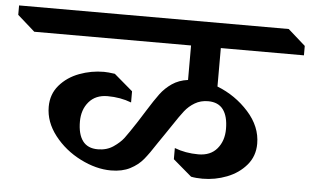

<svg xmlns="http://www.w3.org/2000/svg" viewBox="-107 -857 1251 771"><g transform="rotate(5 518.5 -471.5)"><path d="M762 -531Q836 -502 888.5 -443.5Q941 -385 941 -316Q941 -266 910.5 -230Q880 -194 832.5 -175.5Q785 -157 734 -157Q708 -157 688 -161L613 -225V-270Q657 -253 709 -253Q758 -253 784.5 -284.5Q811 -316 811 -364Q811 -415 791 -442Q771 -469 730 -469Q700 -469 676.5 -455Q653 -441 636.5 -420Q620 -399 595 -361Q573 -328 570 -324L542 -283Q515 -241 494.5 -216Q474 -191 442 -174.5Q410 -158 365 -158Q305 -158 241.5 -190Q178 -222 136 -276Q94 -330 94 -391Q94 -442 125 -478Q156 -514 204 -532Q252 -550 303 -550Q319 -550 347 -546L422 -482V-437Q378 -454 326 -454Q278 -454 251 -422.5Q224 -391 224 -343Q224 -292 244 -265Q264 -238 305 -238Q341 -238 367.5 -256Q394 -274 409 -294Q424 -314 456 -363L485 -409Q513 -454 532 -479.5Q551 -505 578 -523.5Q605 -542 642 -547V-686H10L-60 -748V-786H1027L1097 -724V-686H762Z"/></g></svg>

Font: Inknut
Style: Antiqua
Weight: 400
Designer: Claus Eggers Srensen
Foundry: Claus Eggers Srensen
Version: Version 1.000; ttfautohint (v1.2) -l 7 -r 28 -G 50 -x 13 -D 